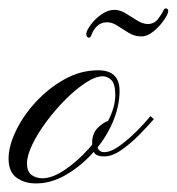

<svg xmlns="http://www.w3.org/2000/svg" viewBox="-56 -428 413 448"><path d="M173 -264Q223 -264 223 -216Q223 -179 206 -140.5Q189 -102 160 -70.5Q131 -39 97 -19.5Q63 0 28 0Q1 0 -17.5 -13.5Q-36 -27 -36 -58Q-36 -87 -19 -122.5Q-2 -158 27.5 -190Q57 -222 94.5 -243Q132 -264 173 -264ZM184 -250Q167 -250 144 -235Q121 -220 97 -196Q73 -172 52.5 -144.5Q32 -117 19.5 -91Q7 -65 7 -47Q7 -27 18 -19.5Q29 -12 43 -12Q66 -12 95 -31.5Q124 -51 151 -81Q178 -111 195.5 -144.5Q213 -178 213 -206Q213 -232 204 -241Q195 -250 184 -250ZM202 -147Q207 -147 206.5 -143.5Q206 -140 201 -140Q197 -140 189.5 -129.5Q182 -119 176 -108Q170 -97 170 -96Q170 -73 187 -73Q203 -73 223.5 -88Q244 -103 263.5 -122.5Q283 -142 295 -157L303 -150Q290 -135 270 -114.5Q250 -94 228 -78.5Q206 -63 187 -63Q171 -63 165 -70Q159 -77 159 -95Q159 -119 175.5 -133Q192 -147 202 -147ZM146 -353Q148 -360 157.5 -372.5Q167 -385 181.5 -395Q196 -405 211 -405Q224 -405 237 -397Q250 -389 263.5 -380.5Q277 -372 289 -372Q304 -372 313 -384Q322 -396 325 -403Q328 -410 333 -408Q338 -406 336 -399Q334 -391 324 -377.5Q314 -364 300.5 -353.5Q287 -343 274 -343Q258 -343 244 -351.5Q230 -360 218 -368Q206 -376 194 -376Q180 -376 171 -367.5Q162 -359 158 -348Q155 -338 149.5 -340.5Q144 -343 146 -353Z"/></svg>

Font: Kapakana
Style: Regular
Weight: 400
Designer: Kousuke Nagai
Version: Version 1.002